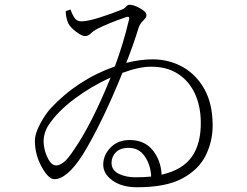

<svg xmlns="http://www.w3.org/2000/svg" viewBox="-20 -770 1040 809"><path d="M322 -680Q350 -680 402.5 -697Q455 -714 492 -729Q505 -734 511.5 -742Q518 -750 525 -750Q544 -750 570.5 -735Q597 -720 597 -707Q597 -698 590.5 -691Q584 -684 576 -675Q568 -666 563 -650Q544 -587 512 -505Q571 -520 623 -520Q692 -520 749.5 -488Q807 -456 841.5 -394Q876 -332 876 -241Q876 -175 847 -115.5Q818 -56 749 -18.5Q680 19 558 19Q494 19 454.5 -9Q415 -37 415 -76Q415 -117 446 -148.5Q477 -180 526 -180Q589 -180 623.5 -137Q658 -94 661 -34Q750 -54 789 -110.5Q828 -167 826 -259Q825 -324 801 -376Q777 -428 730.5 -458.5Q684 -489 617 -489Q566 -489 496 -463Q408 -247 328 -117Q262 -15 209 -15Q184 -15 155.5 -67Q127 -119 127 -177Q127 -206 148 -246Q169 -286 193 -313Q307 -435 464 -490Q500 -587 523 -685Q529 -705 509 -697Q436 -672 389 -648Q372 -639 362 -628.5Q352 -618 338 -618Q325 -618 301.5 -635.5Q278 -653 268 -671Q257 -696 257 -723L277 -730Q283 -712 293 -696Q303 -680 322 -680ZM617 -26Q615 -74 590.5 -110.5Q566 -147 522 -147Q487 -147 468.5 -128.5Q450 -110 450 -84Q450 -53 480 -38Q510 -23 550 -23Q586 -23 617 -26ZM446 -443Q365 -407 293 -353Q221 -299 182 -239Q159 -199 165 -157Q168 -130 182.5 -101.5Q197 -73 217 -73Q231 -73 248.5 -86.5Q266 -100 291 -138Q366 -246 446 -443Z"/></svg>

Font: Minh Nguyen ExtraLight
Style: Regular
Weight: 250
Designer: Ryoko NISHIZUKA 西塚涼子 (kana & ideographs); Frank Grießhammer (Latin, Greek & Cyrillic); Wenlong ZHANG 张文龙 (bopomofo); San
Foundry: Adobe
Version: Version 1.100;July 7, 2023;FontCreator 14.0.0.2814 64-bit